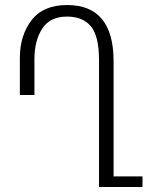

<svg xmlns="http://www.w3.org/2000/svg" viewBox="-20 -744 593 764"><path d="M547 -42V0H418H374V-505Q374 -601 341.5 -639.5Q309 -678 247 -678Q179 -678 148 -630Q117 -582 117 -509V-366H59V-513Q59 -603 105.5 -663.5Q152 -724 247 -724Q432 -724 432 -500V-42Z"/></svg>

Font: Noto Serif Armenian Light Cond
Style: Regular
Weight: 300
Width: 3
Designer: Monotype Design team
Foundry: Monotype Imaging Inc.
Version: Version 1.000